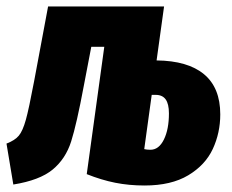

<svg xmlns="http://www.w3.org/2000/svg" viewBox="-40 -553 714 591"><path d="M638 -201Q638 -144 615 -94.5Q592 -45 539.5 -13.5Q487 18 405 18Q357 18 314.5 9.5Q272 1 227 -17L281 -409H241L218 -289Q196 -171 179 -117.5Q162 -64 122 -31Q82 2 1 15L-20 -111Q6 -121 18 -135.5Q30 -150 39.5 -184Q49 -218 65 -303L108 -533H465L442 -367Q538 -366 588 -324.5Q638 -283 638 -201ZM480 -204Q480 -233 470 -247Q460 -261 439 -261H427L404 -94Q412 -92 423 -92Q449 -92 464.5 -123.5Q480 -155 480 -204Z"/></svg>

Font: Fira Sans Extra Condensed ExtraBold
Style: Italic
Weight: 800
Width: 3
Italic angle: -8°
Designer: Carrois Corporate & Edenspiekermann AG
Foundry: Carrois Corporate GbR & Edenspiekermann AG
Version: Version 4.203